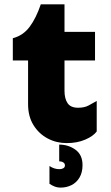

<svg xmlns="http://www.w3.org/2000/svg" viewBox="-20 -645 510 885"><path d="M287.1 14.6Q240.2 14.6 199.7 -6.8Q159.2 -28.3 134.3 -68.4Q109.4 -108.4 109.4 -165V-366.2H39.1V-468.8Q86.9 -481.4 116.7 -521.5Q146.5 -561.5 168 -625H277.3V-498H418V-366.2H277.3V-226.6Q277.3 -190.4 291.5 -169.4Q305.7 -148.4 339.8 -148.4Q369.1 -148.4 388.2 -158.7Q407.2 -168.9 425.8 -179.7V-39.1Q410.2 -17.6 373 -1.5Q335.9 14.6 287.1 14.6ZM259.8 219.7Q244.1 219.7 231 214.4Q217.8 209 208 202.1V120.1Q229.5 134.8 253.9 134.8Q264.6 134.8 272 130.4Q279.3 126 279.3 117.2Q279.3 108.4 271.5 103.5Q263.7 98.6 252.9 98.6V21.5Q294.9 21.5 327.6 44.9Q360.4 68.4 360.4 116.2Q360.4 150.4 346.2 173.8Q332 197.3 309.1 208.5Q286.1 219.7 259.8 219.7Z"/></svg>

Font: Sen ExtraBold
Style: Regular
Weight: 800
Version: Version 2.000;gftools[0.9.31]